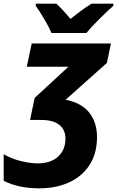

<svg xmlns="http://www.w3.org/2000/svg" viewBox="-62 -786 647 1047"><path d="M151 241Q40 241 -42 200V55Q3 81 55 93Q107 105 141 105Q215 105 255 68Q295 31 295 -31Q295 -57 283 -80Q271 -103 241.5 -117.5Q212 -132 161 -132H102L127 -252L311 -422H84L111 -549H543L521 -443L296 -242Q383 -225 425 -171.5Q467 -118 467 -39Q467 50 427 112.5Q387 175 316 208Q245 241 151 241ZM219 -606Q204 -640 179 -682.5Q154 -725 133 -754V-766H245Q262 -751 284.5 -726.5Q307 -702 322 -683Q351 -706 379 -726.5Q407 -747 437 -766H556V-754Q534 -735 506.5 -708.5Q479 -682 453 -655Q427 -628 409 -606Z"/></svg>

Font: Noto Sans ExtraBold
Style: Italic
Weight: 800
Italic angle: -12°
Designer: Monotype Design Team
Foundry: Monotype Imaging Inc.
Version: Version 2.013; ttfautohint (v1.8.4.7-5d5b)